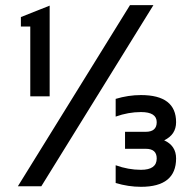

<svg xmlns="http://www.w3.org/2000/svg" viewBox="-20 -718 748 740"><path d="M139.2 0H48.8L481 -698.2H571.3ZM96.7 -346.7V-615.7H60.5V-652.3L171.4 -696.3V-346.7ZM425.8 -336.9Q474.6 -351.6 523.4 -351.6Q658.7 -351.6 658.7 -247.1Q658.7 -199.2 612.8 -177.2Q658.7 -156.2 658.7 -107.4Q658.7 2 523.4 2Q474.6 2 425.8 -12.7V-81.1Q474.6 -63.5 523.4 -63.5Q584 -63.5 584 -107.4Q584 -144.5 542 -144.5H461.9V-210H541.5Q584 -210 584 -247.1Q584 -286.1 523.4 -286.1Q474.6 -286.1 425.8 -268.6Z"/></svg>

Font: Voltera
Style: Regular
Weight: 400
Designer: Bernd Montag
Version: Version 1.301